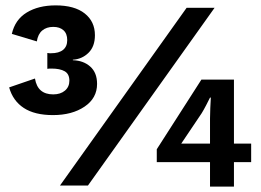

<svg xmlns="http://www.w3.org/2000/svg" viewBox="-20 -690 970 714"><path d="M187 -670Q257 -670 295 -640Q333 -610 333 -559Q333 -517 309 -493.5Q285 -470 251 -468V-466Q290 -465 315.5 -442.5Q341 -420 341 -378Q341 -325 294.5 -293.5Q248 -262 177 -262Q109 -262 68.5 -288.5Q28 -315 14 -365L110 -398Q115 -368 132 -353.5Q149 -339 178 -339Q205 -339 221.5 -353Q238 -367 238 -390Q238 -415 220.5 -425Q203 -435 172 -435Q168 -435 164.5 -435Q161 -435 156 -434V-493Q160 -492 164 -492Q168 -492 170 -492Q199 -492 214.5 -504.5Q230 -517 230 -541Q230 -565 216 -577.5Q202 -590 178 -590Q153 -590 137 -576.5Q121 -563 117 -536L24 -564Q36 -617 79.5 -643.5Q123 -670 187 -670ZM203 0 674 -661H778L307 0ZM914 -156V-87H850V4H761V-87H563V-135L729 -394H850V-156ZM654 -156H761V-249Q761 -268 762 -288Q763 -308 764 -327H761Q755 -315 746.5 -298.5Q738 -282 730 -269Z"/></svg>

Font: Kantumruy Pro SemiBold
Style: Regular
Weight: 600
Version: Version 1.002